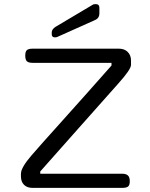

<svg xmlns="http://www.w3.org/2000/svg" viewBox="-20 -915 732 935"><path d="M139 -678H559Q586 -678 602 -662Q618 -646 618 -620V-599Q618 -577 555.5 -507.5Q493 -438 360 -287.5Q227 -137 176 -80V-69H574Q594 -69 603 -60.5Q612 -52 612 -32.5Q612 -13 603.5 -6.5Q595 0 574 0H139Q112 0 97 -15Q82 -30 82 -56V-69Q82 -99 134.5 -159.5Q187 -220 254 -294Q421 -480 523 -596V-609H139Q119 -609 111 -616.5Q103 -624 103 -644Q103 -664 111 -671Q119 -678 139 -678ZM248 -733Q232 -733 232 -748V-757Q232 -772 250 -784L430 -891Q435 -895 446 -895Q464 -895 464 -877V-850Q464 -826 442 -817L261 -736Q255 -733 248 -733Z"/></svg>

Font: Merge One
Style: Regular
Weight: 400
Designer: Kosal Sen
Foundry: Philatype
Version: Version 1.001